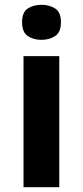

<svg xmlns="http://www.w3.org/2000/svg" viewBox="-20 -780 345 800"><path d="M153 -760Q186 -760 210 -744.5Q234 -729 234 -687Q234 -646 210 -630Q186 -614 153 -614Q119 -614 95.5 -630Q72 -646 72 -687Q72 -729 95.5 -744.5Q119 -760 153 -760ZM227 -546V0H78V-546Z"/></svg>

Font: Noto Sans Bamum
Style: Bold
Weight: 700
Designer: Monotype Design Team
Foundry: Monotype Imaging Inc.
Version: Version 2.002; ttfautohint (v1.8.4.7-5d5b)